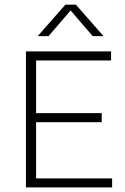

<svg xmlns="http://www.w3.org/2000/svg" viewBox="-20 -820 546 840"><path d="M93.5 0V-595H466V-555.5H138V-39.5H470.5V0ZM123.5 -285.5V-325H425V-285.5ZM145 -662 266 -799.5H312L433 -662H385.5L282 -782.5H296L192.5 -662Z"/></svg>

Font: Encode Sans SC Condensed Thin ExtraLight
Style: Regular
Weight: 250
Version: Version 3.002